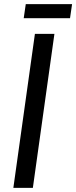

<svg xmlns="http://www.w3.org/2000/svg" viewBox="-20 -915 371 935"><path d="M140 0H45L150 -750H245ZM105.5 -895H331L321 -826.5H95.5Z"/></svg>

Font: Mohave Light Medium
Style: Italic
Weight: 500
Italic angle: -8°
Version: Version 2.003